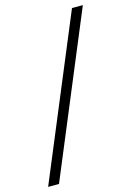

<svg xmlns="http://www.w3.org/2000/svg" viewBox="-151 -811 630 922"><g transform="rotate(-15 163.5 -350.0)"><path d="M-30 50 303 -750H357L24 50Z"/></g></svg>

Font: Mate
Style: Regular
Weight: 400
Designer: Eduardo Rodriguez Tunni
Foundry: Eduardo Rodriguez Tunni
Version: Version 1.003; ttfautohint (v1.8.4.7-5d5b);gftools[0.9.24]